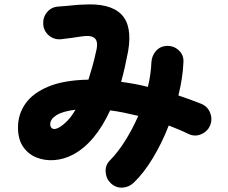

<svg xmlns="http://www.w3.org/2000/svg" viewBox="-20 -802 1040 875"><path d="M486 34Q464 14 461.5 -17.5Q459 -49 481 -71Q519 -110 552 -163Q585 -216 610 -274Q577 -282 545 -288.5Q513 -295 482 -299Q413 -150 312 -97Q272 -76 228.5 -72.5Q185 -69 147 -84Q109 -99 85.5 -133Q62 -167 62 -221Q62 -282 96.5 -330.5Q131 -379 202 -408Q273 -437 383 -439Q392 -467 401 -499Q410 -531 418 -568Q429 -611 412.5 -627Q396 -643 352 -636Q333 -633 304.5 -629Q276 -625 256 -623Q225 -621 202 -641Q179 -661 177 -692Q175 -723 194.5 -746.5Q214 -770 245 -772Q261 -773 282.5 -775Q304 -777 325 -779Q346 -781 358 -781Q480 -789 532 -737.5Q584 -686 564 -569Q557 -532 549 -496.5Q541 -461 532 -429Q562 -425 592.5 -419.5Q623 -414 654 -406Q661 -435 665 -463.5Q669 -492 670 -518Q672 -549 691.5 -570.5Q711 -592 742 -593Q774 -593 796 -571.5Q818 -550 816 -519Q813 -447 793 -367Q820 -358 846 -348.5Q872 -339 897 -329Q926 -317 937.5 -288.5Q949 -260 938 -231Q926 -203 897.5 -190.5Q869 -178 840 -191Q818 -202 795 -211.5Q772 -221 749 -230Q718 -150 676.5 -81.5Q635 -13 591 29Q569 51 539 53Q509 55 486 34ZM251 -222Q269 -233 287.5 -252Q306 -271 324 -302Q266 -295 238 -277.5Q210 -260 209 -238Q208 -222 219 -216Q230 -210 251 -222Z"/></svg>

Font: Zen Maru Gothic Black
Style: Regular
Weight: 900
Designer: Yoshimichi Ohira
Foundry: Positype
Version: Version 1.001